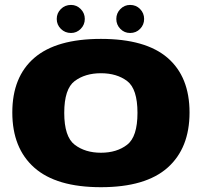

<svg xmlns="http://www.w3.org/2000/svg" viewBox="-20 -756 830 780"><path d="M390 4.5Q571.5 4.5 660.8 -74.8Q750 -154 750 -299Q750 -444 660.8 -521Q571.5 -598 390 -598Q209 -598 119.5 -521Q30 -444 30 -299Q30 -154 119.5 -74.8Q209 4.5 390 4.5ZM390 -135.5Q326 -135.5 283.5 -168Q241 -200.5 241 -297.5Q241 -395 283.5 -426.8Q326 -458.5 390 -458.5Q454.5 -458.5 496.5 -426.8Q538.5 -395 538.5 -297.5Q538.5 -200.5 496.5 -168Q454.5 -135.5 390 -135.5ZM268.5 -622Q291.5 -622 308 -638.8Q324.5 -655.5 324.5 -679Q324.5 -702.5 308 -719.2Q291.5 -736 268.5 -736Q244 -736 227.2 -719.2Q210.5 -702.5 210.5 -679Q210.5 -655.5 227.2 -638.8Q244 -622 268.5 -622ZM508.5 -622Q533 -622 549.2 -638.8Q565.5 -655.5 565.5 -679Q565.5 -702.5 549.2 -719.2Q533 -736 508.5 -736Q485.5 -736 469 -719.2Q452.5 -702.5 452.5 -679Q452.5 -655.5 468.8 -638.8Q485 -622 508.5 -622Z"/></svg>

Font: Anybody SemiExpanded ExtraBold
Style: Regular
Weight: 800
Width: 6
Version: Version 1.113;gftools[0.9.25]